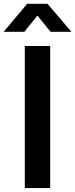

<svg xmlns="http://www.w3.org/2000/svg" viewBox="-64 -963 385 983"><path d="M192.9 -727.5V0H63V-727.5ZM61 -800.3H-44.4V-801.3L75.2 -943.4H179.2L300.8 -801.3V-800.3H194.8L127.4 -883.3Z"/></svg>

Font: Inter 28pt SemiBold
Style: Regular
Weight: 600
Designer: Rasmus Andersson
Foundry: rsms
Version: Version 4.001;git-66647c0bb